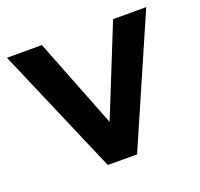

<svg xmlns="http://www.w3.org/2000/svg" viewBox="-94 -594 725 697"><g transform="rotate(-20 268.0 -245.5)"><path d="M210 0 -1 -491H134L281 -116H258L409 -491H537L323 0Z"/></g></svg>

Font: Nunito Sans 12pt ExtraLight 11pt
Style: Bold
Weight: 700
Version: Version 3.101;gftools[0.9.27]